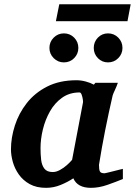

<svg xmlns="http://www.w3.org/2000/svg" viewBox="-20 -882 642 914"><path d="M199.2 12.2Q153.3 12.2 121.3 -5.6Q89.4 -23.4 69.6 -51.5Q49.8 -79.6 41 -111.3Q32.2 -143.1 32.2 -170.9Q32.2 -226.6 50.8 -284.4Q69.3 -342.3 107.4 -391.1Q145.5 -439.9 204.6 -470Q263.7 -500 344.2 -500Q365.7 -500 387.7 -494.1Q409.7 -488.3 426.8 -479L434.1 -487.8H541Q536.1 -472.7 526.9 -453.1Q517.6 -433.6 516.1 -426.8Q497.1 -344.2 480.7 -262Q464.4 -179.7 451.2 -97.2Q451.2 -74.7 455.6 -65.9Q460 -57.1 478 -57.1Q480 -57.1 491.9 -60.1Q503.9 -63 519.5 -66.9Q535.2 -70.8 548.3 -74.2Q561.5 -77.6 564.9 -78.1V-29.8Q531.7 -16.1 491.5 -2Q451.2 12.2 413.1 12.2Q348.6 12.2 329.1 -33.2Q302.7 -15.6 269 -1.7Q235.4 12.2 199.2 12.2ZM231 -63Q247.6 -63 265.4 -72.8Q283.2 -82.5 298.6 -96.2Q314 -109.9 323.2 -121.1L375 -394Q376 -397 374.3 -408.7Q372.6 -420.4 368.7 -431.2Q364.7 -441.9 358.9 -441.9Q311 -441.9 275.9 -417Q240.7 -392.1 218 -352.1Q195.3 -312 184.1 -265.9Q172.9 -219.7 172.9 -176.8Q172.9 -147.9 175.8 -121.8Q178.7 -95.7 191.2 -79.3Q203.6 -63 231 -63ZM563 -653.8Q563 -625.5 543 -605.2Q522.9 -585 494.1 -585Q465.8 -585 446 -605.2Q426.3 -625.5 426.3 -653.8Q426.3 -682.6 446 -702.9Q465.8 -723.1 494.1 -723.1Q522.9 -723.1 543 -702.9Q563 -682.6 563 -653.8ZM353 -653.8Q353 -625.5 333 -605.2Q313 -585 284.2 -585Q255.9 -585 235.6 -605.2Q215.3 -625.5 215.3 -653.8Q215.3 -682.6 235.6 -702.9Q255.9 -723.1 284.2 -723.1Q313 -723.1 333 -702.9Q353 -682.6 353 -653.8ZM602.1 -861.8 586.9 -781.2H246.1L262.2 -861.8Z"/></svg>

Font: Charis
Style: Bold Italic
Weight: 700
Italic angle: -11°
Designer: Walt Agee, Miriam Martin, Annie Olsen, Victor Gaultney, Lorna Priest, Alan Ward, Bob Hallissy, Martin Hosken, Sharon Cor
Foundry: SIL Global
Version: Version 7.000